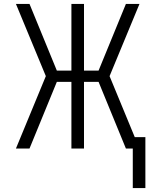

<svg xmlns="http://www.w3.org/2000/svg" viewBox="-20 -755 790 976"><path d="M719 201H655V0H620L481 -339H407V0H343V-339H269L130 0H61L213 -368L61 -735H130L269 -396H343V-735H407V-396H481L620 -735H689L537 -368L665 -58H719Z"/></svg>

Font: Iosevka Aile Custom Light
Style: Regular
Weight: 300
Designer: Belleve Invis
Foundry: Belleve Invis
Version: Version 17.0.2; ttfautohint (v1.8.3)